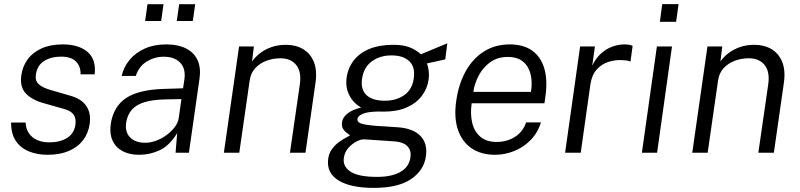

<svg xmlns="http://www.w3.org/2000/svg" viewBox="-20 -743 3894 934"><path d="M211.5 10Q160.5 10 120 -6.8Q79.5 -23.5 56.5 -58.2Q33.5 -93 34 -147H104.5Q106 -116 120.8 -94.5Q135.5 -73 160.8 -61.8Q186 -50.5 220 -50.5Q271.5 -50.5 306 -71.8Q340.5 -93 347 -137Q351 -167.5 337.5 -186Q324 -204.5 291.5 -213L191 -241.5Q135.5 -257 105.8 -288.2Q76 -319.5 83.5 -375.5Q89.5 -420 114.2 -454Q139 -488 182.2 -507.5Q225.5 -527 286 -527Q363 -527 405.8 -490.5Q448.5 -454 440.5 -381.5H372Q373 -421 349 -444.2Q325 -467.5 277.5 -467.5Q228 -467.5 194.2 -446Q160.5 -424.5 154.5 -379.5Q150 -349.5 169 -332.8Q188 -316 227 -305L325 -276.5Q356 -267.5 375.2 -252.8Q394.5 -238 404.5 -219.8Q414.5 -201.5 417 -181Q419.5 -160.5 416.5 -141.5Q410 -95 384 -61Q358 -27 314.5 -8.5Q271 10 211.5 10Z M657 10Q609.5 10 576.2 -7.8Q543 -25.5 527.8 -58.5Q512.5 -91.5 518.5 -138Q531 -224 592.5 -265.5Q654 -307 778 -310.5L870.5 -313.5L877 -356.5Q884.5 -409.5 856.2 -438.5Q828 -467.5 775 -467Q731.5 -467 693.5 -443.5Q655.5 -420 640.5 -373.5H572Q581 -416 609.8 -451Q638.5 -486 683.8 -506.5Q729 -527 787.5 -527Q847.5 -527 886.5 -506.5Q925.5 -486 941.8 -448.8Q958 -411.5 950.5 -360L899 0H834L842 -95.5Q804 -34 756.5 -12Q709 10 657 10ZM686.5 -48.5Q712 -48.5 739.2 -58.5Q766.5 -68.5 790.2 -86Q814 -103.5 830.2 -125Q846.5 -146.5 849.5 -169L862.5 -261L786.5 -259.5Q725.5 -258.5 684.8 -246.5Q644 -234.5 621.8 -209.8Q599.5 -185 593.5 -145Q587.5 -99.5 613.5 -74Q639.5 -48.5 686.5 -48.5ZM840 -641 851.5 -722.5H929.5L918 -641ZM686 -641 697.5 -722.5H775.5L764 -641Z M1069 0 1143 -517H1215L1206 -444Q1222 -466.5 1245.8 -484.8Q1269.5 -503 1301 -514Q1332.5 -525 1371.5 -525Q1419 -525 1454.5 -504Q1490 -483 1506.8 -441.5Q1523.5 -400 1514.5 -338.5L1466 0H1390.5L1438.5 -332Q1447.5 -394 1421 -426.8Q1394.5 -459.5 1344 -459.5Q1308.5 -459.5 1276.2 -447.5Q1244 -435.5 1221.8 -411.5Q1199.5 -387.5 1194.5 -351L1144 0Z M1798 171Q1686 171 1626.8 134.8Q1567.5 98.5 1576.5 29.5Q1580.5 2 1595 -17.8Q1609.5 -37.5 1627.8 -51Q1646 -64.5 1661.8 -72.8Q1677.5 -81 1683 -85Q1676 -90 1665.8 -97.5Q1655.5 -105 1648.2 -117.2Q1641 -129.5 1644 -149Q1646.5 -171 1669.5 -190Q1692.5 -209 1736.5 -220Q1698 -242.5 1679 -280.2Q1660 -318 1666 -364Q1672.5 -412 1700.5 -448.5Q1728.5 -485 1777 -505Q1825.5 -525 1893.5 -525Q1941.5 -525 1972.2 -513Q2003 -501 2027.5 -479Q2035.5 -482.5 2052.8 -489.5Q2070 -496.5 2090.2 -505Q2110.5 -513.5 2128.8 -521Q2147 -528.5 2156 -532.5L2146 -454L2057 -434.5Q2070 -398 2065.5 -358.5Q2059.5 -313.5 2032.8 -277.5Q2006 -241.5 1959.5 -220.8Q1913 -200 1846.5 -200Q1841 -200 1833.5 -200.2Q1826 -200.5 1822 -200.5Q1765 -199.5 1742.5 -188.5Q1720 -177.5 1718.5 -164Q1717.5 -148.5 1737.5 -141.8Q1757.5 -135 1807 -131Q1826.5 -129.5 1853.5 -128Q1880.5 -126.5 1913 -124Q1987 -119.5 2023.8 -83.2Q2060.5 -47 2052 16Q2043 85 1980 128Q1917 171 1798 171ZM1814.5 117.5Q1885.5 117.5 1928 93.2Q1970.5 69 1977 20.5Q1981 -11.5 1961.5 -32Q1942 -52.5 1895.5 -55.5L1754 -65Q1737 -66.5 1714.2 -54.8Q1691.5 -43 1673.8 -22.2Q1656 -1.5 1652.5 25.5Q1647 68 1686.2 92.8Q1725.5 117.5 1814.5 117.5ZM1851.5 -253Q1908.5 -253 1947.2 -280.8Q1986 -308.5 1993 -363.5Q2000.5 -418 1970.5 -445.8Q1940.5 -473.5 1885 -473.5Q1827.5 -473.5 1788 -444Q1748.5 -414.5 1741 -358Q1734 -307.5 1763 -280.2Q1792 -253 1851.5 -253Z M2388.5 10Q2321 10 2274.5 -21.2Q2228 -52.5 2207.8 -111.5Q2187.5 -170.5 2199.5 -253.5Q2211.5 -336 2246.2 -397.8Q2281 -459.5 2335.2 -493.2Q2389.5 -527 2459.5 -527Q2527 -527 2569.5 -496.2Q2612 -465.5 2628.2 -408.5Q2644.5 -351.5 2633 -272.5L2628.5 -240.5H2274.5Q2267 -188.5 2277 -146Q2287 -103.5 2316.5 -78Q2346 -52.5 2396.5 -52.5Q2446 -52.5 2485 -77.2Q2524 -102 2539.5 -147.5H2611.5Q2595 -95.5 2560 -60.5Q2525 -25.5 2480 -7.8Q2435 10 2388.5 10ZM2282.5 -296H2563Q2570.5 -344 2561 -382.5Q2551.5 -421 2524 -443.5Q2496.5 -466 2450 -466Q2400.5 -466 2365.2 -440.8Q2330 -415.5 2309.2 -376.5Q2288.5 -337.5 2282.5 -296Z M2729 0 2802 -517H2874L2861 -423.5Q2878.5 -460 2903.8 -482.8Q2929 -505.5 2958.8 -516.2Q2988.5 -527 3017.5 -527Q3029.5 -527 3040.5 -525.2Q3051.5 -523.5 3057.5 -519.5L3047 -443.5Q3039.5 -447.5 3027.2 -449Q3015 -450.5 3007 -450.5Q2972.5 -452.5 2939.2 -441.8Q2906 -431 2882.2 -404.2Q2858.5 -377.5 2852 -332L2805 0Z M3102.5 0 3175.5 -517H3249L3176.5 0ZM3190 -637 3201.5 -723H3281L3269 -637Z M3347.5 0 3421.5 -517H3493.5L3484.5 -444Q3500.5 -466.5 3524.2 -484.8Q3548 -503 3579.5 -514Q3611 -525 3650 -525Q3697.5 -525 3733 -504Q3768.5 -483 3785.2 -441.5Q3802 -400 3793 -338.5L3744.5 0H3669L3717 -332Q3726 -394 3699.5 -426.8Q3673 -459.5 3622.5 -459.5Q3587 -459.5 3554.8 -447.5Q3522.5 -435.5 3500.2 -411.5Q3478 -387.5 3473 -351L3422.5 0Z"/></svg>

Font: Public Sans Thin Light
Style: Italic
Weight: 300
Italic angle: -8°
Version: Version 2.001